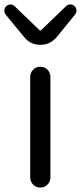

<svg xmlns="http://www.w3.org/2000/svg" viewBox="-43 -843 364 863"><path d="M92.8 -45.9V-497.1Q92.8 -516.6 106 -529.8Q119.1 -543 138.2 -543Q157.2 -543 170.4 -529.8Q183.6 -516.6 183.6 -497.1V-45.9Q183.6 -26.4 170.4 -13.2Q157.2 0 138.2 0Q119.1 0 106 -13.2Q92.8 -26.4 92.8 -45.9ZM64.5 -677.7 -17.6 -777.3Q-23.4 -785.2 -23.4 -794.9Q-23.4 -807.6 -14.6 -815.4Q-6.8 -823.2 4.4 -822.8Q15.6 -822.3 23.4 -814.5L134.8 -707Q135.7 -706.1 137.7 -706.1Q139.6 -706.1 141.6 -707L253.9 -815.4Q261.7 -823.2 273.4 -823.2Q284.2 -823.2 292 -815.4Q300.8 -807.6 300.8 -794.9Q300.8 -785.2 294.9 -778.3L212.9 -677.7Q183.6 -641.6 138.2 -641.6Q92.8 -641.6 64.5 -677.7Z"/></svg>

Font: Gen Jyuu GothicX Regular
Style: Regular
Weight: 400
Designer: [Source Han Sans]
Ryoko NISHIZUKA  (kana & ideographs); Paul D. Hunt (Latin, Greek & Cyrillic); Wenlong ZHANG  (bopomofo
Version: Version 1.002.20150607